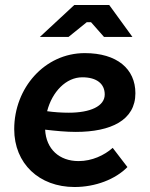

<svg xmlns="http://www.w3.org/2000/svg" viewBox="-20 -740 601 770"><path d="M279 10C363 10 443 -21 491 -70L432 -147C398 -117 349 -94 295 -94C218 -94 165 -142 161 -220C204 -215 245 -211 284 -211C425 -211 523 -258 523 -366C523 -464 449 -527 320 -527C159 -527 37 -387 37 -222C37 -84 137 10 279 10ZM511 -592 418 -720H278L140 -592H255L328 -651H345L397 -592ZM169 -294C189 -372 245 -430 310 -430C368 -430 400 -404 400 -361C400 -314 342 -288 256 -288C228 -288 197 -290 169 -294Z"/></svg>

Font: Fixel Text 20240404 SemiBold
Style: Italic
Weight: 600
Width: 4
Italic angle: -10°
Designer: AlfaBravo + MacPaw
Foundry: Kyrylo Tkachov, Marchela Mozhyna, Serhii Makarenko, Maria Weinstein, Zakhar Kryvoshyya
Version: Version 1.211;Glyphs 3.2 (3225)